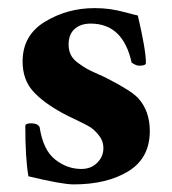

<svg xmlns="http://www.w3.org/2000/svg" viewBox="-20 -458 435 485"><path d="M218.8 -437.5Q239.3 -437.5 257.3 -435.1Q275.4 -432.6 298.8 -426.3Q322.3 -419.9 328.1 -418.9Q348.6 -332 348.6 -298.8Q348.6 -292 331.1 -292Q324.2 -292 312.5 -299.8Q291 -398.4 209 -398.4Q183.6 -398.4 168.5 -384.8Q153.3 -371.1 153.3 -345.7Q153.3 -331.1 158.7 -319.8Q164.1 -308.6 176.8 -299.3Q189.5 -290 198.7 -284.7Q208 -279.3 227.1 -271Q246.1 -262.7 252.9 -258.8Q310.5 -229.5 329.1 -210Q358.4 -177.7 358.4 -127Q358.4 -58.6 304.2 -25.4Q250 7.8 166 7.8Q136.7 7.8 51.8 -12.7Q43.9 -57.6 43.9 -139.6Q43.9 -146.5 58.6 -146.5Q75.2 -146.5 80.1 -136.7Q88.9 -79.1 119.1 -55.2Q149.4 -31.2 185.5 -31.2Q210 -31.2 225.6 -46.9Q241.2 -62.5 241.2 -84Q241.2 -101.6 230.5 -115.2Q219.7 -128.9 209.5 -135.7Q199.2 -142.6 174.3 -154.3Q149.4 -166 140.6 -170.9Q89.8 -198.2 63.5 -227.5Q37.1 -256.8 37.1 -302.7Q37.1 -369.1 93.8 -403.3Q150.4 -437.5 218.8 -437.5Z"/></svg>

Font: Crimson
Style: Bold
Weight: 700
Version: Version 0.8 ; ttfautohint (v1.00) -l 8 -r 50 -G 200 -x 14 -D